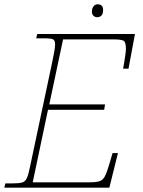

<svg xmlns="http://www.w3.org/2000/svg" viewBox="-33 -872 664 892"><path d="M-13 0 -8 -20H25Q55 -20 69.5 -24Q84 -28 91.5 -44Q99 -60 106 -95L208 -576Q215 -608 219 -631Q223 -654 223 -665Q223 -684 214 -689Q205 -694 170 -694H135L140 -714H594L564 -553H539Q541 -563 544 -581.5Q547 -600 549.5 -618Q552 -636 552 -645Q552 -676 541.5 -682.5Q531 -689 492 -689H260L196 -387H455L451 -362H190L119 -25H381Q413 -25 429 -30Q445 -35 454.5 -53.5Q464 -72 476 -113L490 -161H515L475 0ZM419 -792Q409 -792 401.5 -798.5Q394 -805 394 -818Q394 -833 401.5 -842.5Q409 -852 421 -852Q446 -852 446 -825Q446 -807 438 -799.5Q430 -792 419 -792Z"/></svg>

Font: Noto Serif Thin
Style: Italic
Weight: 100
Italic angle: -12°
Designer: Monotype Design Team
Foundry: Monotype Imaging Inc.
Version: Version 2.014; ttfautohint (v1.8.4.7-5d5b)